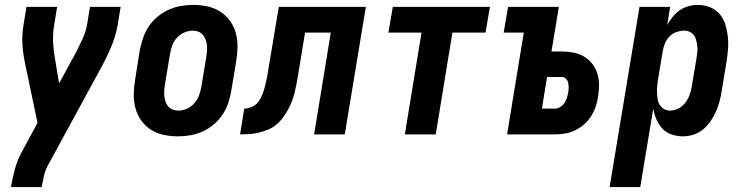

<svg xmlns="http://www.w3.org/2000/svg" viewBox="-20 -548 3040 783"><path d="M150 215H25L26 208Q32 175 40.5 142.5Q49 110 65 79L133 -47L82 -290Q74 -328 71.5 -367Q69 -406 76 -447L88 -520H213L201 -447Q195 -412 196.5 -377.5Q198 -343 204 -310L221 -208L293 -340Q306 -366 318 -392.5Q330 -419 335 -447L347 -520H472L460 -447Q453 -406 437.5 -367Q422 -328 402 -290L174 129Q164 148 159.5 168Q155 188 151 208Z M706 8Q676 8 647.5 2Q619 -4 595.5 -19Q572 -34 556 -56.5Q540 -79 532.5 -106.5Q525 -134 525.5 -164Q526 -194 531 -223L550 -343Q555 -368 563.5 -393Q572 -418 586.5 -440Q601 -462 622 -479.5Q643 -497 667 -508Q691 -519 716.5 -523.5Q742 -528 767 -528Q797 -528 825.5 -522Q854 -516 877.5 -501Q901 -486 917.5 -463.5Q934 -441 941.5 -413.5Q949 -386 948.5 -356Q948 -326 943 -297L923 -177Q919 -152 910.5 -127Q902 -102 887 -80Q872 -58 851.5 -40.5Q831 -23 807 -12Q783 -1 757 3.5Q731 8 706 8ZM707 -97Q725 -97 742 -104.5Q759 -112 772 -126.5Q785 -141 791.5 -158.5Q798 -176 801 -194L821 -314Q823 -326 824 -338Q825 -350 824 -362Q823 -374 819 -385Q815 -396 808 -405Q801 -414 790 -418.5Q779 -423 767 -423Q749 -423 731.5 -415.5Q714 -408 701 -393.5Q688 -379 682 -361.5Q676 -344 673 -326L653 -206Q651 -194 650 -182Q649 -170 650 -158Q651 -146 654.5 -135Q658 -124 665 -115Q672 -106 683.5 -101.5Q695 -97 707 -97Z M959 0 976 -105Q991 -105 1007 -112Q1023 -119 1033.5 -133Q1044 -147 1050 -162.5Q1056 -178 1060 -194Q1064 -210 1067.5 -225.5Q1071 -241 1073 -257L1117 -520H1472L1386 0H1261L1329 -415H1224L1196 -244Q1193 -226 1189.5 -207.5Q1186 -189 1181.5 -170.5Q1177 -152 1170 -134Q1163 -116 1153.5 -99Q1144 -82 1132 -66Q1120 -50 1104 -37.5Q1088 -25 1070 -18Q1052 -11 1033 -6.5Q1014 -2 995.5 -1Q977 0 959 0Z M1631 0 1699 -415H1564L1582 -520H1978L1960 -415H1825L1757 0Z M2048 0 2116 -415H2034L2052 -520H2259L2229 -338H2271Q2296 -338 2319 -333.5Q2342 -329 2361.5 -317.5Q2381 -306 2395 -288Q2409 -270 2416 -248Q2423 -226 2423 -202Q2423 -178 2419 -153Q2416 -133 2409 -112.5Q2402 -92 2390.5 -74Q2379 -56 2362 -41Q2345 -26 2325.5 -16.5Q2306 -7 2285 -3.5Q2264 0 2244 0ZM2243 -105Q2254 -105 2264.5 -111.5Q2275 -118 2281.5 -127.5Q2288 -137 2291.5 -148Q2295 -159 2297 -170Q2299 -180 2299 -190.5Q2299 -201 2297 -210.5Q2295 -220 2288 -227Q2281 -234 2271 -234H2211L2190 -105Z M2466 215 2588 -520H2713L2701 -446Q2711 -464 2723.5 -479.5Q2736 -495 2752 -506Q2768 -517 2787 -522.5Q2806 -528 2825 -528Q2851 -528 2874.5 -519Q2898 -510 2914 -491.5Q2930 -473 2937.5 -449.5Q2945 -426 2948 -400.5Q2951 -375 2949 -349Q2947 -323 2943 -297L2923 -177Q2920 -156 2914.5 -135Q2909 -114 2900 -93.5Q2891 -73 2878 -54Q2865 -35 2847.5 -20.5Q2830 -6 2808.5 1Q2787 8 2766 8Q2741 8 2719 0.5Q2697 -7 2681.5 -23.5Q2666 -40 2657 -61Q2648 -82 2644 -105L2591 215ZM2712 -97Q2729 -97 2745.5 -105Q2762 -113 2773.5 -127.5Q2785 -142 2791.5 -159Q2798 -176 2801 -194L2821 -314Q2823 -326 2824 -338Q2825 -350 2823.5 -361.5Q2822 -373 2819 -384.5Q2816 -396 2809.5 -404.5Q2803 -413 2793 -418Q2783 -423 2770 -423Q2755 -423 2739 -417.5Q2723 -412 2711 -400Q2699 -388 2692.5 -372.5Q2686 -357 2683 -341L2663 -221Q2661 -208 2660 -195Q2659 -182 2659.5 -169Q2660 -156 2662 -143.5Q2664 -131 2670.5 -120.5Q2677 -110 2687.5 -103.5Q2698 -97 2712 -97Z"/></svg>

Font: Iosevka Term Curly XBd Obl
Style: Regular
Weight: 800
Italic angle: -9°
Designer: Belleve Invis
Foundry: Belleve Invis
Version: Version 32.3.0